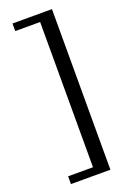

<svg xmlns="http://www.w3.org/2000/svg" viewBox="-158 -753 610 928"><g transform="rotate(-20 147.0 -289.0)"><path d="M37 84H165V-663H37V-702H240V124H37Z"/></g></svg>

Font: TavirajRegular
Style: Regular
Weight: 400
Designer: Katatrad Team
Foundry: CadsonDemak
Version: Version 1.001